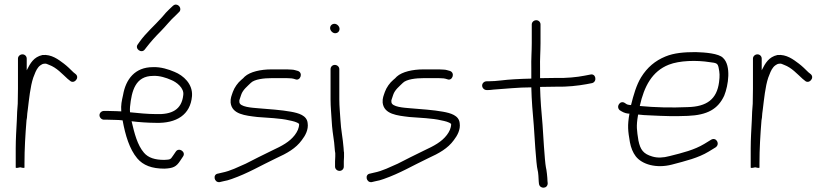

<svg xmlns="http://www.w3.org/2000/svg" viewBox="-20 -756 3686 855"><path d="M80 -514C69.4 -514 60 -505.6 60 -495V-361C60 -339.7 59.7 -317.3 59 -294C57.3 -270.9 55 -245.4 55 -222C52.8 -179.3 50 -136.2 50 -96V-10C50 -5.7 67.6 -10.5 70 -11C71.8 -10.5 89 -5.9 89 -10V-28C89 -93.6 92.9 -156.6 98 -220L100 -232C100.7 -244.7 102 -257.3 104 -270C109.4 -313.5 114.8 -370.5 128 -410C134.4 -427.1 141 -445.4 151 -457C154.3 -461.9 167.9 -472 175 -472C184.1 -474.3 190.9 -470.6 199 -467C232.3 -454.9 256.7 -426.9 281 -405L291 -397C309 -379 336.6 -409.7 317 -426L307 -434C294.4 -446.6 278.7 -462 264 -473C240.1 -490.9 209.3 -515 169 -511C130.4 -502.4 115 -475 99 -443V-495C99 -505.6 90.6 -514 80 -514Z M625 -536 632 -545C652.1 -570.9 671.1 -592.1 696 -617C717.3 -638.3 740 -667.9 762 -687L777 -702C781 -705.3 783 -709.8 783 -715.5C783 -730.7 763.3 -743.3 750 -730L735 -716C724.3 -706 713.3 -694 702 -680C668.9 -642.7 628.7 -608.6 601 -569L594 -559C577.9 -539.6 610.2 -515.3 625 -536ZM559 -256C558.3 -265.3 558.3 -273.3 559 -280C566.1 -351.5 583.1 -418 662 -418C690.2 -419.7 720.8 -409.5 742 -400C765.5 -390.9 801.3 -364.1 796 -332C788.9 -267.9 745.4 -245.1 674 -248C638.5 -248 593.9 -252.3 559 -256ZM443 -223H459C470.3 -223 482.7 -222.7 496 -222C504.7 -222 514.7 -221.3 526 -220C538.2 -153.5 556.4 -92.5 591 -51C617.4 -19.7 656.3 -5 712 -5C750.7 -6.8 764.9 -12.8 783 -41L795 -59C809.6 -79.4 776.6 -101.4 763 -81L750 -62C739.1 -44.3 735.5 -45.5 711 -44C670.6 -44 640.5 -53 621 -76C591.7 -110.2 578.7 -161.6 566 -216C597.6 -211.9 642 -209 673 -209C766 -205.8 828.1 -245.2 835 -328C839.2 -382.5 796.2 -420.3 757 -436C731.2 -447.2 695.3 -458.6 661 -457C580.8 -457 540.1 -403.1 528 -333C522 -305.8 517.9 -289.3 520 -260C512 -260.7 504.7 -261 498 -261C483.3 -261.7 470.3 -262 459 -262H443C432.4 -262 423 -253.6 423 -243C423 -232.4 432.4 -223 443 -223Z M1307 -440C1298.1 -442.2 1288.4 -446 1279 -446C1271 -446 1264.3 -446.3 1259 -447H1188C1141.3 -447 1094 -436.6 1070 -415C1065.3 -409.7 1060 -404.7 1054 -400C1039.2 -387.7 1023.9 -366.4 1017 -347C1011.6 -330.7 1005.6 -319.3 1007 -299C1012.8 -246.7 1072.1 -241.5 1126 -235C1171.3 -231.2 1229 -229.7 1268 -220C1283.6 -216.9 1303.5 -212.5 1312 -204C1312 -185.6 1303.9 -169.5 1293 -155C1270 -124.4 1235.2 -106 1192 -86C1146.4 -64.3 1112.7 -46.4 1074 -27C1039.5 -12.2 1007.7 5.1 968 13L951 17C926 20.1 933.4 58.1 958 55L975 51C987 49 999.3 45.7 1012 41C1085.7 15 1136.9 -16.7 1209 -51C1258.6 -73.5 1297.2 -95.1 1324 -132C1339.5 -152.1 1354.5 -178.8 1350 -208C1346.6 -242.4 1309.2 -252.4 1276 -258.5C1233.3 -266.4 1177.5 -270 1129 -274C1104.8 -276.1 1046 -279.1 1046 -302C1045.3 -306.7 1045.7 -310.3 1047 -313L1054 -334C1061.5 -356.6 1082.1 -372.1 1097 -387C1113.3 -403.3 1156 -408 1188 -408H1258C1266 -407.3 1272.7 -407 1278 -407C1283 -407 1290 -404.3 1295 -403C1316.8 -393.6 1331.3 -430.9 1307 -440Z M1452 -448V-313C1452 -279.8 1455.5 -248.4 1457 -219C1458.7 -184 1463.4 -154.6 1468 -121.5C1469.8 -108.4 1470.5 -84 1473 -74V-59C1472.3 -51.7 1472 -44.7 1472 -38V-14C1472 -3.4 1481.4 5 1492 5C1502.6 5 1511 -3.4 1511 -14V-38C1511 -44 1511.3 -50.3 1512 -57V-77C1511.3 -77.7 1510.7 -84.3 1510 -97C1506.9 -140.1 1498.2 -177 1496 -222C1494.5 -250 1491 -281.2 1491 -313V-448C1491 -458.6 1481.6 -467 1471 -467C1460.4 -467 1452 -458.6 1452 -448ZM1450 -631C1450 -619.9 1461 -608 1472.5 -608C1483.8 -608 1492 -616.2 1492 -627.5C1492 -638.8 1480.8 -650 1469.5 -650C1458.5 -650 1450 -641.9 1450 -631Z M1984 -440C1975.1 -442.2 1965.4 -446 1956 -446C1948 -446 1941.3 -446.3 1936 -447H1865C1818.3 -447 1771 -436.6 1747 -415C1742.3 -409.7 1737 -404.7 1731 -400C1716.2 -387.7 1700.9 -366.4 1694 -347C1688.6 -330.7 1682.6 -319.3 1684 -299C1689.8 -246.7 1749.1 -241.5 1803 -235C1848.3 -231.2 1906 -229.7 1945 -220C1960.6 -216.9 1980.5 -212.5 1989 -204C1989 -185.6 1980.9 -169.5 1970 -155C1947 -124.4 1912.2 -106 1869 -86C1823.4 -64.3 1789.7 -46.4 1751 -27C1716.5 -12.2 1684.7 5.1 1645 13L1628 17C1603 20.1 1610.4 58.1 1635 55L1652 51C1664 49 1676.3 45.7 1689 41C1762.7 15 1813.9 -16.7 1886 -51C1935.6 -73.5 1974.2 -95.1 2001 -132C2016.5 -152.1 2031.5 -178.8 2027 -208C2023.6 -242.4 1986.2 -252.4 1953 -258.5C1910.3 -266.4 1854.5 -270 1806 -274C1781.8 -276.1 1723 -279.1 1723 -302C1722.3 -306.7 1722.7 -310.3 1724 -313L1731 -334C1738.5 -356.6 1759.1 -372.1 1774 -387C1790.3 -403.3 1833 -408 1865 -408H1935C1943 -407.3 1949.7 -407 1955 -407C1960 -407 1967 -404.3 1972 -403C1993.8 -393.6 2008.3 -430.9 1984 -440Z M2147 -355H2154C2160 -355 2167.7 -355.7 2177 -357C2231.7 -360.4 2285.7 -367 2346 -367C2347.4 -309.2 2351.9 -253.9 2357 -198C2359.1 -168 2367.4 -21.1 2374 1C2376.8 7.9 2379 43.6 2379 52L2380 62C2383.1 86.6 2419 85.7 2419 60L2418 50C2418 36.6 2414 -1 2411 -11C2405.4 -39.2 2398.1 -170.7 2396 -201C2390.9 -256.9 2386.4 -311 2385 -369H2390C2413.3 -369.7 2436.3 -370 2459 -370C2503.5 -368.7 2554.6 -374.3 2591 -381L2617 -386C2640.4 -392.7 2633.4 -430.1 2609 -424L2583 -419C2549.2 -412.2 2500.8 -407.7 2459 -409C2435.7 -409 2412 -408.7 2388 -408H2385V-451C2383.9 -494.5 2387 -525.6 2387 -564V-647C2387 -657.6 2378.6 -666 2368 -666C2357.4 -666 2348 -657.6 2348 -647V-564C2348 -525.4 2344.9 -494.8 2346 -451V-406C2322.3 -406 2290.7 -403.9 2270 -403C2228.5 -401.2 2194 -394 2154 -394H2147C2136.4 -394 2127 -385.6 2127 -375C2127 -364.4 2136.4 -355 2147 -355Z M2829 -284C2848.4 -371.4 2883.8 -438.7 2958.5 -468C3005.7 -486.5 3081.5 -488.8 3142 -479C3169.1 -475.7 3176.1 -474.7 3180 -455C3184.9 -430.7 3185.7 -419.7 3182 -390C3172.2 -314.7 3128.1 -281 3042 -279C2969.5 -275.7 2896.8 -277.5 2829 -284ZM2822 -246C2836.7 -244 2855.7 -242.7 2879 -242C2934.9 -239.2 2984.3 -237.4 3043 -240C3129.8 -243.6 3177.2 -270.1 3205 -330C3223.5 -375.4 3236.9 -463.8 3200 -498C3181.3 -518.2 3119.4 -522.8 3078 -524C3026.1 -524 2981.9 -520.3 2943.5 -504.5C2897.1 -485.5 2862.1 -455.7 2835 -412C2813.8 -377.3 2801.2 -333 2790 -288C2786.7 -288.7 2783.7 -289 2781 -289C2771.8 -290.3 2768.6 -293 2763 -297C2742 -312 2721.1 -280.7 2740 -265C2751.1 -258 2761.4 -251.8 2778 -250H2783C2773.5 -195.9 2776.3 -173.8 2785 -123C2789.7 -97.7 2798.3 -76.7 2811 -60C2838.9 -23.7 2902.8 -5.1 2972 -23C3034.2 -39.5 3089.1 -52.6 3136 -81L3167 -100C3187.9 -114.9 3169.4 -146.8 3147 -134L3116 -115C3071.6 -88.4 3021.2 -75.8 2962 -61C2932.7 -53 2907 -52.3 2885 -59C2844.9 -70.6 2831.5 -89.2 2823 -130C2815.9 -176.7 2812.6 -193 2821 -242C2821 -242.7 2821.3 -244 2822 -246Z M3353 -514C3342.4 -514 3333 -505.6 3333 -495V-361C3333 -339.7 3332.7 -317.3 3332 -294C3330.3 -270.9 3328 -245.4 3328 -222C3325.8 -179.3 3323 -136.2 3323 -96V-10C3323 -5.7 3340.6 -10.5 3343 -11C3344.8 -10.5 3362 -5.9 3362 -10V-28C3362 -93.6 3365.9 -156.6 3371 -220L3373 -232C3373.7 -244.7 3375 -257.3 3377 -270C3382.4 -313.5 3387.8 -370.5 3401 -410C3407.4 -427.1 3414 -445.4 3424 -457C3427.3 -461.9 3440.9 -472 3448 -472C3457.1 -474.3 3463.9 -470.6 3472 -467C3505.3 -454.9 3529.7 -426.9 3554 -405L3564 -397C3582 -379 3609.6 -409.7 3590 -426L3580 -434C3567.4 -446.6 3551.7 -462 3537 -473C3513.1 -490.9 3482.3 -515 3442 -511C3403.4 -502.4 3388 -475 3372 -443V-495C3372 -505.6 3363.6 -514 3353 -514Z"/></svg>

Font: Just Breathe
Style: Regular
Weight: 400
Foundry: Cannot Into Space Fonts
Version: Version 0.72